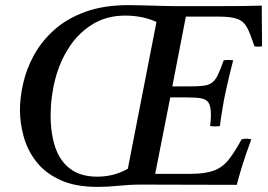

<svg xmlns="http://www.w3.org/2000/svg" viewBox="-20 -723 1047 751"><path d="M906 0Q809 0 714.5 -0.5Q620 -1 525 -1Q490 -1 446 3.5Q402 8 361 8Q274 8 215.5 -19Q157 -46 122.5 -90Q88 -134 73 -187.5Q58 -241 58 -293Q58 -342 71 -398.5Q84 -455 113.5 -508.5Q143 -562 192 -606Q241 -650 313 -676.5Q385 -703 484 -703Q505 -703 540 -702Q575 -701 609.5 -700Q644 -699 662 -699H828Q889 -699 932.5 -699.5Q976 -700 1004 -701V-657Q1004 -630 1004.5 -602Q1005 -574 1005 -542Q989 -539 975 -542Q960 -589 947 -614Q934 -639 909.5 -648.5Q885 -658 836 -658H707L654 -385H718Q754 -385 775 -387.5Q796 -390 809 -399.5Q822 -409 832 -429.5Q842 -450 855 -487Q874 -490 892 -487Q885 -460 876.5 -425Q868 -390 862 -361Q860 -352 855.5 -329Q851 -306 847 -279Q843 -252 840 -230Q820 -227 802 -230Q805 -253 805 -274Q805 -307 796 -321Q787 -335 766 -338.5Q745 -342 709 -342H646L587 -43H725Q782 -43 816 -55.5Q850 -68 874 -98Q898 -128 925 -178Q944 -183 963 -178Q941 -119 927.5 -75Q914 -31 906 0ZM480 -63 592 -637Q567 -649 535.5 -655.5Q504 -662 470 -662Q398 -662 343.5 -629Q289 -596 252 -540.5Q215 -485 196.5 -415Q178 -345 178 -271Q178 -200 196.5 -146Q215 -92 255.5 -62Q296 -32 360 -32Q426 -32 480 -63Z"/></svg>

Font: Castoro
Style: Italic
Weight: 400
Italic angle: -11°
Designer: John Hudson with Paul Hanslow, assisted by Kaja Sojewska.
Foundry: Tiro Typeworks Ltd.
Version: Version 2.04